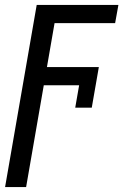

<svg xmlns="http://www.w3.org/2000/svg" viewBox="-37 -548 497 771"><path d="M194.8 -528.3 67.9 203.1H-16.6L110.4 -528.3ZM359.9 -278.8 347.2 -205.6H120.1L132.8 -278.8ZM438.5 -528.3 425.3 -455.1H163.1L176.3 -528.3ZM331.5 -115.7H265.1L293.5 -278.8H359.9Z"/></svg>

Font: Roboto Condensed
Style: Italic
Weight: 400
Italic angle: -12°
Designer: Christian Robertson
Foundry: Google
Version: Version 3.0